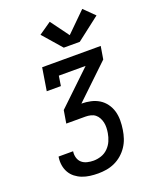

<svg xmlns="http://www.w3.org/2000/svg" viewBox="-177 -1087 953 1186"><g transform="rotate(-20 300.0 -494.5)"><path d="M259 0Q232 0 205.5 -3.5Q179 -7 155.5 -16Q132 -25 112 -40.5Q92 -56 79.5 -78Q67 -100 63 -126Q59 -152 63 -178Q63 -179 63.5 -180Q64 -181 64 -182H159Q159 -182 159 -181.5Q159 -181 159 -180Q156 -159 162 -139Q168 -119 182.5 -106.5Q197 -94 217.5 -89Q238 -84 259 -84Q284 -84 309.5 -92.5Q335 -101 354.5 -120.5Q374 -140 384.5 -164.5Q395 -189 399 -214Q402 -231 402.5 -249Q403 -267 399.5 -283Q396 -299 388 -314Q380 -329 367.5 -339Q355 -349 338 -353Q321 -357 304 -357H178L192 -441L412 -651H236L226 -586H133L157 -735H542L528 -651L308 -441Q339 -441 368.5 -434.5Q398 -428 422.5 -413Q447 -398 464.5 -374Q482 -350 490 -322Q498 -294 498 -263Q498 -232 493 -201Q489 -174 480 -147Q471 -120 455 -96Q439 -72 416.5 -52.5Q394 -33 367.5 -21Q341 -9 313.5 -4.5Q286 0 259 0ZM324 -803 216 -927 297 -983 385 -863 513 -989 582 -921 429 -803Z"/></g></svg>

Font: Iosevka Curly Slab MdExObl
Style: Regular
Weight: 500
Width: 7
Italic angle: -9°
Monospace: yes
Designer: Belleve Invis
Foundry: Belleve Invis
Version: Version 11.1.0; ttfautohint (v1.8.3)